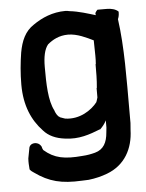

<svg xmlns="http://www.w3.org/2000/svg" viewBox="-49 -520 551 725"><g transform="rotate(-5 226.5 -157.5)"><path d="M36 -217C36 -137 62 -80 102 -38C121 -16 149 -4 182 0C235 8 278 -8 316 -23H318C327 -32 335 -41 342 -55V-28C342 -21 340 -16 340 -9C337 28 324 54 291 63C276 67 261 70 242 71C175 77 136 70 97 36C95 33 94 30 92 23V22L91 21C79 0 47 4 45 26L38 63V64C37 77 38 90 39 101V104C43 110 50 115 55 118C108 156 155 168 232 164C242 164 250 163 257 163H258C284 160 308 154 329 146C398 120 430 60 432 -11C432 -19 434 -28 434 -37V-85C434 -203 436 -325 421 -432C424 -438 426 -447 426 -456V-460C416 -470 399 -474 382 -474H347C344 -471 341 -468 338 -462L339 -454C312 -462 277 -474 240 -478C237 -479 231 -480 226 -480C177 -480 136 -462 103 -439C69 -417 54 -382 46 -338C40 -300 36 -260 36 -217ZM130 -276C130 -314 136 -343 150 -360C169 -376 194 -390 228 -390C263 -390 298 -372 323 -360L324 -302C324 -291 324 -280 323 -270H322C322 -239 322 -211 319 -180H318V-144C316 -139 315 -132 312 -126C290 -98 245 -67 190 -75C185 -77 177 -79 170 -82V-83C163 -85 156 -97 152 -108V-109C131 -148 130 -212 130 -276Z"/></g></svg>

Font: SolarCharger
Style: 750
Weight: 700
Designer: Mew Too
Foundry: Cannot Into Space Fonts/KineticPlasma Fonts
Version: Version 1.100